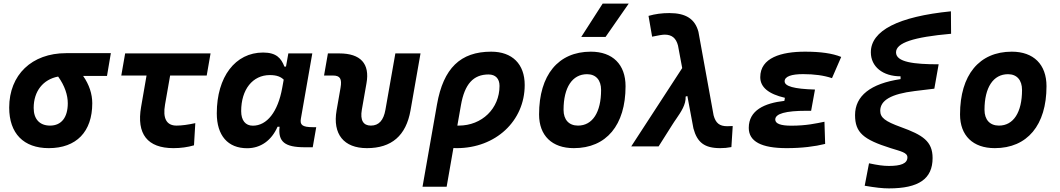

<svg xmlns="http://www.w3.org/2000/svg" viewBox="-20 -815 5899 1069"><path d="M251.5 9.8C405.3 9.8 493.7 -81.5 493.7 -240.2C493.7 -291 477.1 -343.3 442.9 -392.1H575.7L597.2 -519H348.1C157.2 -519 31.2 -398.4 31.2 -215.8C31.2 -72.3 111.3 9.8 251.5 9.8ZM303.7 -388.7C340.8 -337.4 357.4 -285.2 357.4 -240.2C357.4 -161.1 321.8 -115.7 258.8 -115.7C200.7 -115.7 167.5 -151.9 167.5 -213.9C167.5 -307.6 220.2 -373 303.7 -388.7Z M945.8 9.8C986.3 9.8 1025.4 4.4 1060.1 -5.9L1067.4 -129.4C1027.3 -120.6 991.7 -115.7 962.9 -115.7C907.2 -115.7 885.3 -155.8 898.9 -232.9L927.2 -394.5H1130.9L1152.3 -517.6H676.8L655.3 -394.5H795.9L765.6 -219.7C739.3 -68.8 800.8 9.8 945.8 9.8Z M1572.3 -444.3H1563.5C1545.4 -490.7 1519 -522.5 1444.8 -522.5C1290 -522.5 1187 -387.2 1187 -184.1C1187 -60.5 1248.5 10.3 1356 10.3C1431.2 10.3 1491.7 -32.7 1525.4 -109.4H1536.6C1527.3 -25.9 1565.4 4.9 1676.8 4.9H1721.2L1740.7 -106.9H1722.2C1661.1 -106.9 1649.4 -120.6 1655.3 -154.8L1718.8 -517.6H1585.4ZM1482.4 -397C1522.5 -397 1543.9 -386.7 1559.6 -371.6L1551.3 -325.7C1527.3 -191.9 1466.3 -115.2 1387.7 -115.2C1346.7 -115.2 1322.8 -144.5 1322.8 -196.3C1322.8 -316.9 1386.7 -397 1482.4 -397Z M2022.9 9.8C2160.2 9.8 2240.7 -59.6 2265.6 -200.2L2321.3 -517.6H2181.2L2126 -204.1C2115.7 -145.5 2089.8 -115.7 2044.9 -115.7C2002.4 -115.7 1984.4 -145.5 1994.6 -204.1L2020.5 -351.6C2040 -460.4 1987.8 -517.6 1869.1 -517.6H1805.7L1784.2 -394.5H1833.5C1873.5 -394.5 1884.8 -376.5 1876 -326.2L1854 -200.2C1831.1 -68.4 1894 9.8 2022.9 9.8Z M2714.8 -527.3C2543.5 -527.3 2448.7 -435.1 2413.1 -233.9L2332.5 224.6H2466.8L2504.4 9.3C2510.7 9.8 2517.1 9.8 2523.4 9.8C2739.3 9.8 2901.4 -141.1 2901.4 -341.8C2901.4 -458.5 2832 -527.3 2714.8 -527.3ZM2546.4 -229.5C2566.9 -346.7 2615.2 -400.4 2700.2 -400.4C2738.8 -400.4 2761.2 -377 2761.2 -336.9C2761.2 -210.9 2663.6 -115.7 2534.2 -115.7C2531.7 -115.7 2528.8 -115.7 2526.4 -115.7Z M3174.8 9.8C3356 9.8 3462.9 -118.2 3462.9 -335C3462.9 -456.1 3391.1 -527.3 3269.5 -527.3C3088.4 -527.3 2981.4 -397.5 2981.4 -177.7C2981.4 -60.1 3053.2 9.8 3174.8 9.8ZM3198.2 -115.7C3147.5 -115.7 3117.7 -148.4 3117.7 -203.6C3117.7 -328.1 3166.5 -401.9 3248.5 -401.9C3297.9 -401.9 3326.7 -369.1 3326.7 -314C3326.7 -189.5 3278.8 -115.7 3198.2 -115.7ZM3216.3 -609.4H3351.6L3480.5 -794.9H3335.4Z M3989.7 9.8C4011.2 9.8 4029.3 8.3 4052.2 3.9L4059.6 -113.3C4043.9 -112.8 4035.2 -112.3 4028.8 -112.3C3986.3 -112.3 3964.8 -129.4 3953.1 -172.9L3868.7 -637.7C3849.6 -709.5 3798.8 -742.2 3707 -742.2C3665 -742.2 3628.4 -737.3 3590.8 -726.6L3610.8 -610.8C3647.9 -618.7 3669.9 -622.1 3680.7 -622.1C3720.7 -622.1 3744.1 -603 3754.9 -561.5L3778.3 -436L3494.6 0H3647L3723.6 -121.1C3730 -131.8 3737.8 -142.6 3745.1 -153.3C3772 -192.4 3799.8 -233.4 3797.4 -277.3L3807.1 -280.3L3840.8 -100.1C3861.8 -22 3902.3 9.8 3989.7 9.8Z M4359.9 9.8C4444.8 9.8 4517.6 0.5 4574.2 -13.7L4570.3 -137.2C4524.4 -127.9 4470.2 -115.2 4385.7 -115.2C4326.2 -115.2 4296.4 -126.5 4296.4 -149.4C4296.4 -182.1 4354 -198.2 4470.7 -198.2H4496.1L4517.6 -316.4C4399.4 -319.8 4348.6 -335 4348.6 -362.3C4348.6 -389.6 4387.2 -402.3 4451.2 -402.3C4514.2 -402.3 4566.9 -395 4612.3 -379.9L4663.6 -498C4614.3 -518.1 4547.9 -527.3 4462.4 -527.3C4330.1 -527.3 4212.9 -493.7 4212.9 -385.3C4212.9 -329.6 4258.8 -291.5 4350.1 -270.5L4347.2 -253.4C4235.8 -240.7 4148.9 -200.7 4148.9 -103C4148.9 -27.3 4219.2 9.8 4359.9 9.8Z M4929.2 233.9C5095.7 233.9 5172.4 180.7 5172.4 64.9C5172.4 -28.8 5117.2 -63.5 4996.1 -107.4C4907.2 -139.6 4880.9 -160.2 4880.9 -198.2C4880.9 -256.3 4941.4 -292 5073.2 -308.1L5182.1 -321.3L5206.1 -457C5068.8 -457 4968.8 -468.8 4968.8 -523.4C4968.8 -576.7 5065.4 -608.4 5275.4 -627L5274.4 -752C4981.4 -722.7 4828.6 -644.5 4828.6 -523.9C4828.6 -443.8 4895 -390.1 4994.1 -390.1V-374.5C4827.1 -349.6 4740.7 -281.2 4740.7 -174.3C4740.7 -76.7 4787.1 -38.1 4939 9.8C4995.6 27.8 5032.2 34.2 5032.2 61C5032.2 96.2 4994.1 108.9 4929.2 108.9C4897.9 108.9 4866.7 104.5 4818.4 94.2L4794.4 219.2C4855 229.5 4893.6 233.9 4929.2 233.9Z M5518.6 9.8C5699.7 9.8 5806.6 -118.2 5806.6 -335C5806.6 -456.1 5734.9 -527.3 5613.3 -527.3C5432.1 -527.3 5325.2 -397.5 5325.2 -177.7C5325.2 -60.1 5397 9.8 5518.6 9.8ZM5542 -115.7C5491.2 -115.7 5461.4 -148.4 5461.4 -203.6C5461.4 -328.1 5510.3 -401.9 5592.3 -401.9C5641.6 -401.9 5670.4 -369.1 5670.4 -314C5670.4 -189.5 5622.6 -115.7 5542 -115.7Z"/></svg>

Font: Cascadia Code
Style: Bold Italic
Weight: 700
Italic angle: -10°
Monospace: yes
Designer: Aaron Bell
Foundry: Saja Typeworks
Version: Version 2404.023